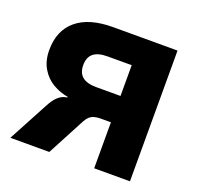

<svg xmlns="http://www.w3.org/2000/svg" viewBox="-123 -839 1004 973"><g transform="rotate(20 378.5 -352.5)"><path d="M29 0 144 -215Q162 -249 180 -266Q198 -283 218 -288L231 -291L232 -294Q189 -301 150 -323.5Q111 -346 86.5 -387Q62 -428 62 -486Q62 -591 130 -648Q198 -705 326 -705H674V0H481V-248H424Q407 -248 392.5 -244Q378 -240 367.5 -231Q357 -222 348 -206L239 0ZM350 -390H481V-556H351Q300 -556 275 -535.5Q250 -515 250 -473Q250 -431 275 -410.5Q300 -390 350 -390Z"/></g></svg>

Font: Nunito Sans 7pt Black
Style: Regular
Weight: 900
Designer: Vernon Adams
Foundry: Vernon Adams
Version: Version 3.101;gftools[0.9.27]